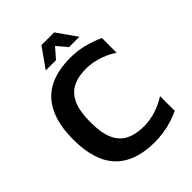

<svg xmlns="http://www.w3.org/2000/svg" viewBox="-240 -973 1109 1109"><g transform="rotate(-45 314.0 -419.0)"><path d="M366 11Q207 11 125 -73.5Q43 -158 43 -334Q43 -505 123 -592.5Q203 -680 366 -680Q419 -680 472 -667Q525 -654 575 -631V-511Q525 -543 476.5 -557Q428 -571 384 -571Q318 -571 273.5 -547.5Q229 -524 206.5 -472Q184 -420 184 -333Q184 -247 206.5 -195.5Q229 -144 274.5 -121Q320 -98 389 -98Q430 -98 477.5 -111.5Q525 -125 575 -156V-36Q546 -22 511 -11Q476 0 438.5 5.5Q401 11 366 11ZM213 -728 299 -849H403L488 -728H404L351 -790L297 -728Z"/></g></svg>

Font: Maven Pro SemiBold
Style: Regular
Weight: 600
Designer: Joe Prince
Foundry: Joe Prince
Version: Version 2.103